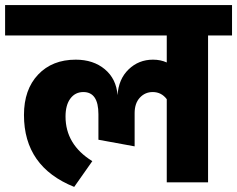

<svg xmlns="http://www.w3.org/2000/svg" viewBox="-40 -715 930 753"><path d="M870 -695V-576H776V0H614V-326Q593 -354 559 -354Q529 -354 508.5 -332Q488 -310 488 -271V-141L346 -167V-267Q346 -354 287 -354Q255 -354 236 -328.5Q217 -303 217 -258Q217 -148 322 -83L251 18Q54 -61 54 -264Q54 -364 109.5 -422.5Q165 -481 257 -481Q326 -481 371 -443.5Q416 -406 421 -342Q425 -405 464.5 -443Q504 -481 560 -481Q590 -481 614 -470V-576H-20V-695Z"/></svg>

Font: FiraGO ExtraBold
Style: Regular
Weight: 800
Designer: bBox Type
Foundry: bBox Type GmbH
Version: Version 1.001;PS 001.001;hotconv 1.0.88;makeotf.lib2.5.64775